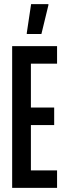

<svg xmlns="http://www.w3.org/2000/svg" viewBox="-20 -912 317 932"><path d="M39 0V-688H257V-603H130V-390H243V-305H130V-85H257V0ZM110 -747V-752L131 -892H215V-887L181 -747Z"/></svg>

Font: Saira Ultra Condensed SemiBold
Style: Regular
Weight: 600
Width: 1
Designer: Hector Gatti with collaboration of the Omnibus-Type team
Foundry: Omnibus-Type
Version: Version 1.001; ttfautohint (v1.8)